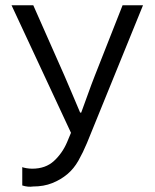

<svg xmlns="http://www.w3.org/2000/svg" viewBox="-20 -506 590 733"><path d="M65 132Q69 134 80.5 136Q92 138 103 138Q154 138 186 108.5Q218 79 236 37L251 1L24 -486H107L226 -217Q240 -185 255.5 -148Q271 -111 286 -76H290Q303 -111 316 -147.5Q329 -184 342 -217L448 -486H526L312 40Q297 76 279.5 107Q262 138 237 159Q212 180 179.5 193Q147 206 106 206Q87 209 65 202Z"/></svg>

Font: Codetta
Style: Regular
Weight: 400
Italic angle: -11°
Designer: Ulrich Proeller
Foundry: PROSA GmbH
Version: Version 2.00;September 29, 2018;FontCreator 11.5.0.2427 64-b